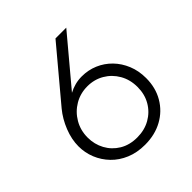

<svg xmlns="http://www.w3.org/2000/svg" viewBox="-219 -987 1165 1165"><g transform="rotate(-45 363.0 -404.5)"><path d="M365 16Q297 16 242.8 -6.8Q188.5 -29.5 150.5 -69Q112.5 -108.5 92.2 -158.5Q72 -208.5 72 -263Q72 -323 97 -386Q122 -449 162 -497.5L436.5 -825H529L274 -521Q300 -535 328 -542.2Q356 -549.5 386 -549.5Q441.5 -549.5 490.2 -528.8Q539 -508 576 -470Q613 -432 634.2 -380.2Q655.5 -328.5 655.5 -266Q655.5 -183.5 618.2 -119.8Q581 -56 515.5 -20Q450 16 365 16ZM362.5 -49Q425.5 -49 474.8 -77Q524 -105 552.2 -153.5Q580.5 -202 580.5 -264.5Q580.5 -327.5 552 -377Q523.5 -426.5 475.2 -454.8Q427 -483 368 -483Q307.5 -483 257.8 -453.8Q208 -424.5 178.5 -374Q149 -323.5 149 -261.5Q149 -204 175.2 -155.5Q201.5 -107 249.5 -78Q297.5 -49 362.5 -49Z"/></g></svg>

Font: Spartan Thin
Style: Regular
Weight: 400
Version: Version 1.004